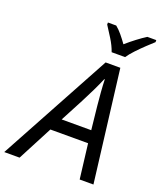

<svg xmlns="http://www.w3.org/2000/svg" viewBox="-225 -1049 964 1153"><g transform="rotate(20 257.0 -472.0)"><path d="M-57 0 331 -714H425L513 0H425L398 -222H157L41 0ZM200 -302H389L373 -452Q369 -490 365.5 -536Q362 -582 361 -617H358Q342 -579 321 -535.5Q300 -492 277 -448ZM344 -784Q331 -822 306 -862Q281 -902 262 -931V-944H315Q335 -928 355 -904Q375 -880 394 -853Q425 -880 456 -903.5Q487 -927 514 -944H571V-931Q554 -916 526 -889.5Q498 -863 471.5 -835Q445 -807 430 -784Z"/></g></svg>

Font: Noto Sans
Style: Italic
Weight: 400
Italic angle: -12°
Designer: Monotype Design Team
Foundry: Monotype Imaging Inc.
Version: Version 2.013; ttfautohint (v1.8.4.7-5d5b)